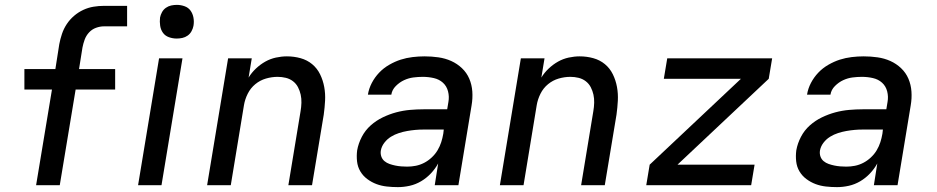

<svg xmlns="http://www.w3.org/2000/svg" viewBox="-20 -759 3840 787"><path d="M128 0 193 -392H80V-476H207L223 -578Q227 -599 234 -620Q241 -641 253.5 -660Q266 -679 283.5 -694Q301 -709 321.5 -718.5Q342 -728 363.5 -731.5Q385 -735 406 -735H501V-651H406Q390 -651 373.5 -645Q357 -639 345 -626Q333 -613 327 -596.5Q321 -580 318 -564L304 -476H452V-392H290L225 0Z M546 0 632 -520H728L642 0ZM704 -601Q688 -601 672.5 -606.5Q657 -612 648 -624.5Q639 -637 636.5 -653.5Q634 -670 636 -687Q638 -698 644 -709Q650 -720 660 -727Q670 -734 681.5 -736.5Q693 -739 705 -739Q721 -739 736.5 -733.5Q752 -728 761 -715.5Q770 -703 773 -686.5Q776 -670 773 -653Q771 -642 765 -631Q759 -620 749 -613Q739 -606 727.5 -603.5Q716 -601 704 -601Z M829 0 915 -520H1012L999 -441Q1011 -461 1029 -478Q1047 -495 1067.5 -506.5Q1088 -518 1111 -523Q1134 -528 1156 -528Q1185 -528 1212 -520.5Q1239 -513 1259.5 -496Q1280 -479 1292 -454.5Q1304 -430 1309 -402.5Q1314 -375 1312.5 -346.5Q1311 -318 1307 -289L1259 0H1162L1212 -303Q1215 -320 1215.5 -337.5Q1216 -355 1212.5 -371Q1209 -387 1201.5 -401.5Q1194 -416 1181 -426Q1168 -436 1151.5 -440Q1135 -444 1118 -444Q1094 -444 1070 -437Q1046 -430 1026.5 -414Q1007 -398 995.5 -375Q984 -352 980 -328L926 0Z M1611 8Q1588 8 1565.5 5.5Q1543 3 1523 -4.5Q1503 -12 1485.5 -25Q1468 -38 1457 -56.5Q1446 -75 1443.5 -97.5Q1441 -120 1444 -143Q1449 -171 1463 -198Q1477 -225 1499.5 -245Q1522 -265 1549 -278Q1576 -291 1604 -298.5Q1632 -306 1660.5 -308.5Q1689 -311 1716 -311H1813L1818 -341Q1822 -363 1816.5 -384.5Q1811 -406 1795.5 -420Q1780 -434 1758 -439Q1736 -444 1713 -444Q1694 -444 1674.5 -441.5Q1655 -439 1636.5 -430.5Q1618 -422 1602.5 -406.5Q1587 -391 1584 -371H1488Q1492 -396 1504 -419Q1516 -442 1534 -461Q1552 -480 1575.5 -493.5Q1599 -507 1622.5 -514.5Q1646 -522 1671 -525Q1696 -528 1720 -528Q1749 -528 1777 -524Q1805 -520 1829.5 -509Q1854 -498 1873.5 -479.5Q1893 -461 1903.5 -436.5Q1914 -412 1916 -384Q1918 -356 1913 -327L1859 0H1762L1776 -89Q1764 -67 1746 -48Q1728 -29 1706 -16Q1684 -3 1659.5 2.5Q1635 8 1611 8ZM1649 -76Q1667 -76 1684.5 -79.5Q1702 -83 1718.5 -91.5Q1735 -100 1749.5 -113.5Q1764 -127 1773.5 -143Q1783 -159 1788.5 -176Q1794 -193 1797 -211L1799 -228H1716Q1699 -228 1682.5 -226.5Q1666 -225 1649 -222Q1632 -219 1615 -213.5Q1598 -208 1582.5 -198.5Q1567 -189 1555.5 -174Q1544 -159 1541 -142Q1539 -129 1543 -117.5Q1547 -106 1556 -98.5Q1565 -91 1576.5 -87Q1588 -83 1600 -80.5Q1612 -78 1624.5 -77Q1637 -76 1649 -76Z M2029 0 2115 -520H2212L2199 -441Q2211 -461 2229 -478Q2247 -495 2267.5 -506.5Q2288 -518 2311 -523Q2334 -528 2356 -528Q2385 -528 2412 -520.5Q2439 -513 2459.5 -496Q2480 -479 2492 -454.5Q2504 -430 2509 -402.5Q2514 -375 2512.5 -346.5Q2511 -318 2507 -289L2459 0H2362L2412 -303Q2415 -320 2415.5 -337.5Q2416 -355 2412.5 -371Q2409 -387 2401.5 -401.5Q2394 -416 2381 -426Q2368 -436 2351.5 -440Q2335 -444 2318 -444Q2294 -444 2270 -437Q2246 -430 2226.5 -414Q2207 -398 2195.5 -375Q2184 -352 2180 -328L2126 0Z M2629 0 2643 -84 3017 -436H2701L2715 -520H3145L3131 -436L2757 -84H3073L3059 0Z M3411 8Q3388 8 3365.5 5.5Q3343 3 3323 -4.5Q3303 -12 3285.5 -25Q3268 -38 3257 -56.5Q3246 -75 3243.5 -97.5Q3241 -120 3244 -143Q3249 -171 3263 -198Q3277 -225 3299.5 -245Q3322 -265 3349 -278Q3376 -291 3404 -298.5Q3432 -306 3460.5 -308.5Q3489 -311 3516 -311H3613L3618 -341Q3622 -363 3616.5 -384.5Q3611 -406 3595.5 -420Q3580 -434 3558 -439Q3536 -444 3513 -444Q3494 -444 3474.5 -441.5Q3455 -439 3436.5 -430.5Q3418 -422 3402.5 -406.5Q3387 -391 3384 -371H3288Q3292 -396 3304 -419Q3316 -442 3334 -461Q3352 -480 3375.5 -493.5Q3399 -507 3422.5 -514.5Q3446 -522 3471 -525Q3496 -528 3520 -528Q3549 -528 3577 -524Q3605 -520 3629.5 -509Q3654 -498 3673.5 -479.5Q3693 -461 3703.5 -436.5Q3714 -412 3716 -384Q3718 -356 3713 -327L3659 0H3562L3576 -89Q3564 -67 3546 -48Q3528 -29 3506 -16Q3484 -3 3459.5 2.5Q3435 8 3411 8ZM3449 -76Q3467 -76 3484.5 -79.5Q3502 -83 3518.5 -91.5Q3535 -100 3549.5 -113.5Q3564 -127 3573.5 -143Q3583 -159 3588.5 -176Q3594 -193 3597 -211L3599 -228H3516Q3499 -228 3482.5 -226.5Q3466 -225 3449 -222Q3432 -219 3415 -213.5Q3398 -208 3382.5 -198.5Q3367 -189 3355.5 -174Q3344 -159 3341 -142Q3339 -129 3343 -117.5Q3347 -106 3356 -98.5Q3365 -91 3376.5 -87Q3388 -83 3400 -80.5Q3412 -78 3424.5 -77Q3437 -76 3449 -76Z"/></svg>

Font: Iosevka Aile Medium Oblique
Style: Regular
Weight: 500
Italic angle: -9°
Designer: Belleve Invis
Foundry: Belleve Invis
Version: Version 31.1.0; ttfautohint (v1.8.4)